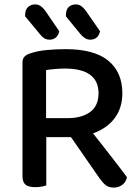

<svg xmlns="http://www.w3.org/2000/svg" viewBox="-20 -843 634 871"><path d="M190 -2Q182 1 169 3.5Q156 6 140 6Q109 6 95.5 -5.5Q82 -17 82 -44V-560Q82 -577 91.5 -586.5Q101 -596 118 -601Q149 -612 192 -616Q235 -620 278 -620Q408 -620 471.5 -567.5Q535 -515 535 -420Q535 -354 500.5 -307.5Q466 -261 402 -238Q426 -208 449 -178.5Q472 -149 492.5 -122.5Q513 -96 529.5 -74.5Q546 -53 556 -39Q551 -16 534 -4Q517 8 497 8Q473 8 459 -3.5Q445 -15 431 -35L302 -221H190ZM286 -307Q351 -307 389 -335Q427 -363 427 -420Q427 -476 388.5 -504Q350 -532 275 -532Q252 -532 229.5 -530Q207 -528 189 -525V-307ZM94 -769V-774Q94 -799 107 -811Q120 -823 139 -823Q154 -823 165 -815Q176 -807 184 -796L249 -701Q244 -681 232.5 -672Q221 -663 205 -663Q191 -663 180.5 -669.5Q170 -676 162 -687ZM279 -769V-774Q279 -799 291.5 -811Q304 -823 324 -823Q338 -823 349 -815Q360 -807 368 -796L434 -701Q429 -681 417.5 -672Q406 -663 390 -663Q376 -663 365.5 -670Q355 -677 346 -687Z"/></svg>

Font: Baloo 2 Medium
Style: Regular
Weight: 500
Designer: Sarang Kulkarni and Ek Type
Foundry: Ek Type
Version: Version 1.640;hotconv 1.0.111;makeotfexe 2.5.65597; ttfautoh